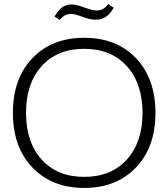

<svg xmlns="http://www.w3.org/2000/svg" viewBox="-20 -923 834 951"><path d="M397 7.8Q236.8 7.8 140.4 -93.5Q43.9 -194.8 43.9 -363.8Q43.9 -533.7 140.4 -634.8Q236.8 -735.8 397 -735.8Q557.6 -735.8 653.8 -634.5Q750 -533.2 750 -363.8Q750 -194.3 653.3 -93.3Q556.6 7.8 397 7.8ZM108.9 -363.8Q108.9 -218.8 186.3 -132.8Q263.7 -46.9 397 -46.9Q530.8 -46.9 608.4 -133.1Q686 -219.2 686 -363.8Q686 -509.3 608.2 -595.2Q530.3 -681.2 397 -681.2Q263.2 -681.2 186 -595.2Q108.9 -509.3 108.9 -363.8ZM250 -840.8Q268.6 -873.5 288.6 -887.2Q308.6 -900.9 336.9 -900.9Q356.9 -900.9 397.9 -886Q439 -871.1 460 -871.1Q493.7 -871.1 516.1 -902.8L543 -884.8Q511.2 -825.2 454.1 -825.2Q425.3 -825.7 387.9 -839.8Q350.6 -854 332 -854Q298.8 -854 275.9 -824.2Z"/></svg>

Font: Lumene Sans Light
Style: Regular
Weight: 300
Designer: Deni Anggara
Version: Version 1.003;Glyphs 3.1.2 (3151)